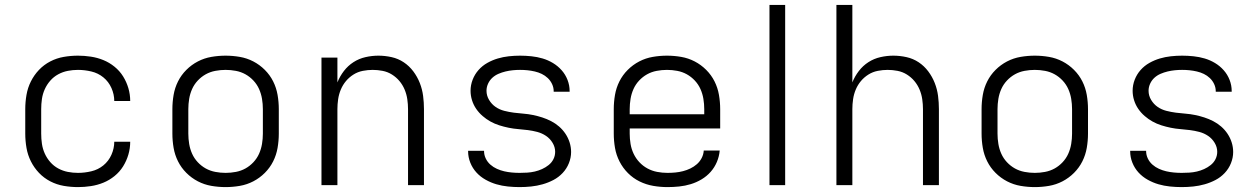

<svg xmlns="http://www.w3.org/2000/svg" viewBox="-20 -755 5140 783"><path d="M298 8Q269 8 240 3Q211 -2 185 -15.5Q159 -29 139 -50Q119 -71 106 -97Q93 -123 88 -152Q83 -181 83 -210V-310Q83 -339 88 -368Q93 -397 106 -423Q119 -449 139 -470Q159 -491 185 -504.5Q211 -518 240 -523Q269 -528 298 -528Q324 -528 350.5 -524Q377 -520 401.5 -510Q426 -500 447 -483Q468 -466 482 -443.5Q496 -421 503.5 -395.5Q511 -370 511 -343H446Q446 -370 434.5 -396Q423 -422 401.5 -439.5Q380 -457 352.5 -463.5Q325 -470 298 -470Q277 -470 256.5 -466Q236 -462 217.5 -452Q199 -442 185 -426Q171 -410 162.5 -391Q154 -372 151 -351.5Q148 -331 148 -310V-210Q148 -189 151 -168.5Q154 -148 162.5 -129Q171 -110 185 -94Q199 -78 217.5 -68Q236 -58 256.5 -54Q277 -50 298 -50Q325 -50 352.5 -56.5Q380 -63 401.5 -80.5Q423 -98 434.5 -124Q446 -150 446 -177H511Q511 -150 503.5 -124.5Q496 -99 482 -76.5Q468 -54 447 -37Q426 -20 401.5 -10Q377 0 350.5 4Q324 8 298 8Z M900 8Q871 8 842 3Q813 -2 787 -15.5Q761 -29 740 -50Q719 -71 706 -97Q693 -123 688 -152Q683 -181 683 -210V-310Q683 -339 688 -368Q693 -397 706 -423Q719 -449 740 -470Q761 -491 787 -504.5Q813 -518 842 -523Q871 -528 900 -528Q929 -528 958 -523Q987 -518 1013 -504.5Q1039 -491 1060 -470Q1081 -449 1094 -423Q1107 -397 1112 -368Q1117 -339 1117 -310V-210Q1117 -181 1112 -152Q1107 -123 1094 -97Q1081 -71 1060 -50Q1039 -29 1013 -15.5Q987 -2 958 3Q929 8 900 8ZM900 -50Q921 -50 942 -54Q963 -58 981 -68Q999 -78 1013.5 -93.5Q1028 -109 1036.5 -128Q1045 -147 1048.5 -168Q1052 -189 1052 -210V-310Q1052 -331 1048.5 -352Q1045 -373 1036.5 -392Q1028 -411 1013.5 -426.5Q999 -442 981 -452Q963 -462 942 -466Q921 -470 900 -470Q879 -470 858 -466Q837 -462 819 -452Q801 -442 786.5 -426.5Q772 -411 763.5 -392Q755 -373 751.5 -352Q748 -331 748 -310V-210Q748 -189 751.5 -168Q755 -147 763.5 -128Q772 -109 786.5 -93.5Q801 -78 819 -68Q837 -58 858 -54Q879 -50 900 -50Z M1291 0V-520H1356V-419Q1366 -444 1382.5 -465.5Q1399 -487 1421.5 -501.5Q1444 -516 1470.5 -522Q1497 -528 1523 -528Q1550 -528 1577 -522Q1604 -516 1626.5 -501Q1649 -486 1665.5 -464Q1682 -442 1692 -416.5Q1702 -391 1705.5 -364Q1709 -337 1709 -310V0H1644V-310Q1644 -330 1641 -350.5Q1638 -371 1630 -390Q1622 -409 1609 -424.5Q1596 -440 1578.5 -451Q1561 -462 1540.5 -466Q1520 -470 1500 -470Q1480 -470 1459.5 -466Q1439 -462 1421.5 -451Q1404 -440 1391 -424.5Q1378 -409 1370 -390Q1362 -371 1359 -350.5Q1356 -330 1356 -310V0Z M2099 8Q2075 8 2051 5.5Q2027 3 2004.5 -3.5Q1982 -10 1960.5 -22Q1939 -34 1923 -51.5Q1907 -69 1898 -91.5Q1889 -114 1889 -138V-140H1954V-139Q1954 -123 1961 -108.5Q1968 -94 1980 -83.5Q1992 -73 2006.5 -66.5Q2021 -60 2036 -56.5Q2051 -53 2067 -51.5Q2083 -50 2099 -50Q2114 -50 2130 -51Q2146 -52 2161 -55.5Q2176 -59 2190.5 -65.5Q2205 -72 2217.5 -82Q2230 -92 2237 -106Q2244 -120 2244 -136Q2244 -155 2233.5 -172.5Q2223 -190 2206.5 -201Q2190 -212 2171 -217Q2152 -222 2132.5 -224.5Q2113 -227 2093.5 -228.5Q2074 -230 2054.5 -234Q2035 -238 2016 -244Q1997 -250 1980 -259.5Q1963 -269 1948 -282Q1933 -295 1922 -311Q1911 -327 1905 -346Q1899 -365 1899 -385Q1899 -408 1907.5 -430Q1916 -452 1931.5 -469.5Q1947 -487 1967.5 -498.5Q1988 -510 2010 -516.5Q2032 -523 2055 -525.5Q2078 -528 2101 -528Q2124 -528 2147.5 -525.5Q2171 -523 2193 -516.5Q2215 -510 2235 -498Q2255 -486 2270.5 -468.5Q2286 -451 2294.5 -429Q2303 -407 2303 -384V-381H2238V-383Q2238 -398 2231.5 -412Q2225 -426 2214 -436.5Q2203 -447 2189.5 -453.5Q2176 -460 2161 -463.5Q2146 -467 2131 -468.5Q2116 -470 2101 -470Q2086 -470 2071 -468.5Q2056 -467 2041.5 -463.5Q2027 -460 2013 -454Q1999 -448 1988 -438Q1977 -428 1970.5 -414Q1964 -400 1964 -385Q1964 -365 1974.5 -347.5Q1985 -330 2001 -319Q2017 -308 2036.5 -303Q2056 -298 2075.5 -295.5Q2095 -293 2114.5 -291.5Q2134 -290 2153.5 -286Q2173 -282 2191.5 -276Q2210 -270 2227.5 -261Q2245 -252 2260 -239Q2275 -226 2286 -209.5Q2297 -193 2303 -174Q2309 -155 2309 -135Q2309 -112 2300 -89.5Q2291 -67 2274.5 -49.5Q2258 -32 2237 -21Q2216 -10 2193 -3.5Q2170 3 2146.5 5.5Q2123 8 2099 8Z M2702 8Q2673 8 2644 3Q2615 -2 2588.5 -15Q2562 -28 2541 -49Q2520 -70 2506.5 -96.5Q2493 -123 2488 -152Q2483 -181 2483 -210V-310Q2483 -339 2488 -368Q2493 -397 2506 -423Q2519 -449 2540 -470Q2561 -491 2587 -504.5Q2613 -518 2642 -523Q2671 -528 2700 -528Q2729 -528 2758 -523Q2787 -518 2813 -504.5Q2839 -491 2860 -470Q2881 -449 2894 -423Q2907 -397 2912 -368Q2917 -339 2917 -310V-231H2548V-210Q2548 -189 2551.5 -168Q2555 -147 2564 -128Q2573 -109 2587.5 -93.5Q2602 -78 2620.5 -68Q2639 -58 2660 -54Q2681 -50 2702 -50Q2718 -50 2734 -51.5Q2750 -53 2765.5 -57Q2781 -61 2795.5 -68Q2810 -75 2822 -85.5Q2834 -96 2841.5 -110.5Q2849 -125 2850 -141H2915Q2913 -117 2903.5 -94.5Q2894 -72 2878 -54Q2862 -36 2841 -23.5Q2820 -11 2797 -4Q2774 3 2750 5.5Q2726 8 2702 8ZM2852 -289V-310Q2852 -331 2848.5 -352Q2845 -373 2836.5 -392Q2828 -411 2813.5 -426.5Q2799 -442 2781 -452Q2763 -462 2742 -466Q2721 -470 2700 -470Q2679 -470 2658 -466Q2637 -462 2619 -452Q2601 -442 2586.5 -426.5Q2572 -411 2563.5 -392Q2555 -373 2551.5 -352Q2548 -331 2548 -310V-289Z M3118 0V-735H3182V0Z M3391 0V-735H3456V-419Q3466 -444 3482.5 -465.5Q3499 -487 3521.5 -501.5Q3544 -516 3570.5 -522Q3597 -528 3623 -528Q3650 -528 3677 -522Q3704 -516 3726.5 -501Q3749 -486 3765.5 -464Q3782 -442 3792 -416.5Q3802 -391 3805.5 -364Q3809 -337 3809 -310V0H3744V-310Q3744 -330 3741 -350.5Q3738 -371 3730 -390Q3722 -409 3709 -424.5Q3696 -440 3678.5 -451Q3661 -462 3640.5 -466Q3620 -470 3600 -470Q3580 -470 3559.5 -466Q3539 -462 3521.5 -451Q3504 -440 3491 -424.5Q3478 -409 3470 -390Q3462 -371 3459 -350.5Q3456 -330 3456 -310V0Z M4200 8Q4171 8 4142 3Q4113 -2 4087 -15.5Q4061 -29 4040 -50Q4019 -71 4006 -97Q3993 -123 3988 -152Q3983 -181 3983 -210V-310Q3983 -339 3988 -368Q3993 -397 4006 -423Q4019 -449 4040 -470Q4061 -491 4087 -504.5Q4113 -518 4142 -523Q4171 -528 4200 -528Q4229 -528 4258 -523Q4287 -518 4313 -504.5Q4339 -491 4360 -470Q4381 -449 4394 -423Q4407 -397 4412 -368Q4417 -339 4417 -310V-210Q4417 -181 4412 -152Q4407 -123 4394 -97Q4381 -71 4360 -50Q4339 -29 4313 -15.5Q4287 -2 4258 3Q4229 8 4200 8ZM4200 -50Q4221 -50 4242 -54Q4263 -58 4281 -68Q4299 -78 4313.5 -93.5Q4328 -109 4336.5 -128Q4345 -147 4348.5 -168Q4352 -189 4352 -210V-310Q4352 -331 4348.5 -352Q4345 -373 4336.5 -392Q4328 -411 4313.5 -426.5Q4299 -442 4281 -452Q4263 -462 4242 -466Q4221 -470 4200 -470Q4179 -470 4158 -466Q4137 -462 4119 -452Q4101 -442 4086.5 -426.5Q4072 -411 4063.5 -392Q4055 -373 4051.5 -352Q4048 -331 4048 -310V-210Q4048 -189 4051.5 -168Q4055 -147 4063.5 -128Q4072 -109 4086.5 -93.5Q4101 -78 4119 -68Q4137 -58 4158 -54Q4179 -50 4200 -50Z M4799 8Q4775 8 4751 5.5Q4727 3 4704.5 -3.5Q4682 -10 4660.5 -22Q4639 -34 4623 -51.5Q4607 -69 4598 -91.5Q4589 -114 4589 -138V-140H4654V-139Q4654 -123 4661 -108.5Q4668 -94 4680 -83.5Q4692 -73 4706.5 -66.5Q4721 -60 4736 -56.5Q4751 -53 4767 -51.5Q4783 -50 4799 -50Q4814 -50 4830 -51Q4846 -52 4861 -55.5Q4876 -59 4890.5 -65.5Q4905 -72 4917.5 -82Q4930 -92 4937 -106Q4944 -120 4944 -136Q4944 -155 4933.5 -172.5Q4923 -190 4906.5 -201Q4890 -212 4871 -217Q4852 -222 4832.5 -224.5Q4813 -227 4793.5 -228.5Q4774 -230 4754.5 -234Q4735 -238 4716 -244Q4697 -250 4680 -259.5Q4663 -269 4648 -282Q4633 -295 4622 -311Q4611 -327 4605 -346Q4599 -365 4599 -385Q4599 -408 4607.5 -430Q4616 -452 4631.5 -469.5Q4647 -487 4667.5 -498.5Q4688 -510 4710 -516.5Q4732 -523 4755 -525.5Q4778 -528 4801 -528Q4824 -528 4847.5 -525.5Q4871 -523 4893 -516.5Q4915 -510 4935 -498Q4955 -486 4970.5 -468.5Q4986 -451 4994.5 -429Q5003 -407 5003 -384V-381H4938V-383Q4938 -398 4931.5 -412Q4925 -426 4914 -436.5Q4903 -447 4889.5 -453.5Q4876 -460 4861 -463.5Q4846 -467 4831 -468.5Q4816 -470 4801 -470Q4786 -470 4771 -468.5Q4756 -467 4741.5 -463.5Q4727 -460 4713 -454Q4699 -448 4688 -438Q4677 -428 4670.5 -414Q4664 -400 4664 -385Q4664 -365 4674.5 -347.5Q4685 -330 4701 -319Q4717 -308 4736.5 -303Q4756 -298 4775.5 -295.5Q4795 -293 4814.5 -291.5Q4834 -290 4853.5 -286Q4873 -282 4891.5 -276Q4910 -270 4927.5 -261Q4945 -252 4960 -239Q4975 -226 4986 -209.5Q4997 -193 5003 -174Q5009 -155 5009 -135Q5009 -112 5000 -89.5Q4991 -67 4974.5 -49.5Q4958 -32 4937 -21Q4916 -10 4893 -3.5Q4870 3 4846.5 5.5Q4823 8 4799 8Z"/></svg>

Font: Iosevka Aile Light
Style: Regular
Weight: 300
Designer: Belleve Invis
Foundry: Belleve Invis
Version: Version 27.3.5; ttfautohint (v1.8.4)